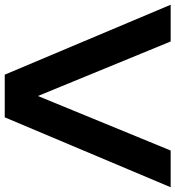

<svg xmlns="http://www.w3.org/2000/svg" viewBox="15 -755 740 810"><g transform="rotate(90 385.0 -350.0)"><path d="M385 -140 615 -700H770L475 0H295L0 -700H155Z"/></g></svg>

Font: Squares Bold
Style: Regular
Weight: 400
Designer: Typetype
Foundry: Typetype
Version: Version 001.000